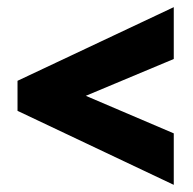

<svg xmlns="http://www.w3.org/2000/svg" viewBox="-20 -629 540 537"><path d="M466 -112V-256L220 -361L466 -464V-609L29 -403V-319Z"/></svg>

Font: Noto Sans Ethiopic ExtraCondensed Black
Style: Regular
Weight: 900
Width: 2
Designer: Monotype Design Team
Foundry: Monotype Imaging Inc.
Version: Version 2.102